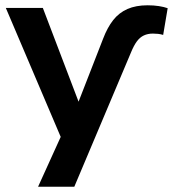

<svg xmlns="http://www.w3.org/2000/svg" viewBox="-20 -526 654 726"><path d="M370 -380Q386 -422 408 -450Q430 -478 462 -492Q494 -506 538 -506Q561 -506 580.5 -503Q600 -500 614 -495L597 -394Q587 -397 577.5 -398Q568 -399 558 -399Q539 -399 524 -392Q509 -385 497.5 -369.5Q486 -354 475 -327L261 180H124L228 -49V35L2 -496H142L283 -126H271Z"/></svg>

Font: Nunito Sans 9pt
Style: Bold
Weight: 700
Version: Version 3.101;gftools[0.9.27]